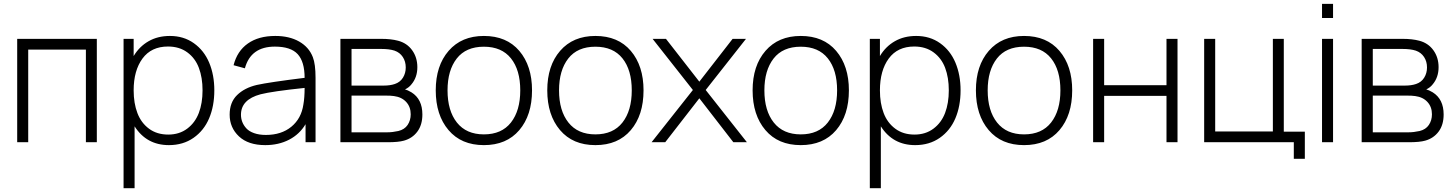

<svg xmlns="http://www.w3.org/2000/svg" viewBox="-20 -743 7591 1003"><path d="M69.8 0V-540H485.8V0H428.7V-483.9H127.4V0Z M862.3 15.1Q745.6 15.1 683.1 -83V240.2H625.5V-540H678.2V-450.2Q708 -500 756.1 -527.6Q804.2 -555.2 867.7 -555.2Q939.5 -555.2 992.7 -517.3Q1045.9 -479.5 1072.8 -415.5Q1099.6 -351.6 1099.6 -271Q1099.6 -189 1072.5 -125Q1045.4 -61 991 -22.9Q936.5 15.1 862.3 15.1ZM678.2 -271Q678.2 -203.6 697.8 -152.3Q717.3 -101.1 758.5 -70.6Q799.8 -40 858.9 -40Q916.5 -40 957.8 -70.8Q999 -101.6 1018.6 -152.8Q1038.1 -204.1 1038.1 -271Q1038.1 -337.4 1019 -388.2Q1000 -439 958.5 -469.5Q917 -500 857.4 -500Q770.5 -500 724.4 -437.3Q678.2 -374.5 678.2 -271Z M1365.7 15.1Q1276.9 15.1 1228.3 -30.5Q1179.7 -76.2 1179.7 -144Q1179.7 -208.5 1218.5 -246.3Q1257.3 -284.2 1321.8 -299.3Q1386.2 -313.5 1571.3 -336.4Q1571.3 -420.4 1535.2 -460Q1499 -499.5 1416 -499.5Q1290 -499.5 1259.3 -386.2L1200.2 -402.3Q1218.8 -476.1 1274.7 -515.6Q1330.6 -555.2 1418 -555.2Q1491.7 -555.2 1543 -525.9Q1594.2 -496.6 1614.3 -444.3Q1628.4 -408.2 1628.4 -336.4V0H1576.2V-94.2Q1544.9 -41.5 1490.2 -13.2Q1435.5 15.1 1365.7 15.1ZM1238.8 -143.6Q1238.8 -124 1245.6 -106.2Q1252.4 -88.4 1266.8 -72.5Q1281.2 -56.6 1307.6 -47.4Q1334 -38.1 1368.7 -38.1Q1450.2 -38.1 1502.2 -81.1Q1554.2 -124 1564.9 -197.3Q1571.3 -232.4 1571.3 -283.7Q1402.8 -266.1 1341.3 -250.5Q1238.8 -223.1 1238.8 -143.6Z M1758.3 0V-540H1973.1Q2022 -540 2059.1 -530.3Q2106 -518.1 2133.1 -480.5Q2160.2 -442.9 2160.2 -392.1Q2160.2 -338.4 2128.9 -301.8Q2116.2 -285.6 2095.7 -275.9Q2108.9 -272.9 2129.4 -260.7Q2186.5 -225.1 2186.5 -145Q2186.5 -90.8 2160.4 -55.7Q2134.3 -20.5 2090.3 -8.3Q2061.5 0 2004.9 0ZM1816.4 -51.8H2003.4Q2030.3 -51.8 2061 -58.6Q2093.3 -66.4 2109.4 -90.3Q2125.5 -114.3 2125.5 -146Q2125.5 -184.6 2102.1 -210.2Q2078.6 -235.8 2038.1 -241.2Q2022.5 -243.7 1989.7 -243.7H1816.4ZM1816.4 -295.9H1984.4Q2018.1 -295.9 2042.5 -304.2Q2070.3 -313.5 2085 -337.2Q2099.6 -360.8 2099.6 -390.6Q2099.6 -421.9 2084.2 -445.3Q2068.8 -468.8 2041 -478.5Q2014.2 -487.3 1972.2 -487.3H1816.4Z M2507.8 -555.2Q2626.5 -555.2 2692.9 -477.1Q2759.3 -398.9 2759.3 -271Q2759.3 -141.1 2692.6 -63Q2626 15.1 2507.8 15.1Q2389.6 15.1 2323 -63.5Q2256.3 -142.1 2256.3 -271Q2256.3 -399.9 2323.7 -477.5Q2391.1 -555.2 2507.8 -555.2ZM2317.9 -271Q2317.9 -164.6 2366.9 -102.8Q2416 -41 2507.8 -41Q2600.6 -41 2649.2 -103Q2697.8 -165 2697.8 -271Q2697.8 -377.4 2649.2 -438.2Q2600.6 -499 2507.8 -499Q2414.1 -499 2366 -437.3Q2317.9 -375.5 2317.9 -271Z M3090.3 -555.2Q3209 -555.2 3275.4 -477.1Q3341.8 -398.9 3341.8 -271Q3341.8 -141.1 3275.1 -63Q3208.5 15.1 3090.3 15.1Q2972.2 15.1 2905.5 -63.5Q2838.9 -142.1 2838.9 -271Q2838.9 -399.9 2906.2 -477.5Q2973.6 -555.2 3090.3 -555.2ZM2900.4 -271Q2900.4 -164.6 2949.5 -102.8Q2998.5 -41 3090.3 -41Q3183.1 -41 3231.7 -103Q3280.3 -165 3280.3 -271Q3280.3 -377.4 3231.7 -438.2Q3183.1 -499 3090.3 -499Q2996.6 -499 2948.5 -437.3Q2900.4 -375.5 2900.4 -271Z M3383.8 0 3599.6 -272.9 3389.2 -540H3459L3633.3 -316.4L3807.1 -540H3877L3666.5 -272.9L3881.8 0H3811L3633.3 -229.5L3455.1 0Z M4163.1 -555.2Q4281.7 -555.2 4348.1 -477.1Q4414.6 -398.9 4414.6 -271Q4414.6 -141.1 4347.9 -63Q4281.2 15.1 4163.1 15.1Q4044.9 15.1 3978.3 -63.5Q3911.6 -142.1 3911.6 -271Q3911.6 -399.9 3979 -477.5Q4046.4 -555.2 4163.1 -555.2ZM3973.1 -271Q3973.1 -164.6 4022.2 -102.8Q4071.3 -41 4163.1 -41Q4255.9 -41 4304.4 -103Q4353 -165 4353 -271Q4353 -377.4 4304.4 -438.2Q4255.9 -499 4163.1 -499Q4069.3 -499 4021.2 -437.3Q3973.1 -375.5 3973.1 -271Z M4760.7 15.1Q4644 15.1 4581.5 -83V240.2H4523.9V-540H4576.7V-450.2Q4606.4 -500 4654.5 -527.6Q4702.6 -555.2 4766.1 -555.2Q4837.9 -555.2 4891.1 -517.3Q4944.3 -479.5 4971.2 -415.5Q4998 -351.6 4998 -271Q4998 -189 4970.9 -125Q4943.8 -61 4889.4 -22.9Q4835 15.1 4760.7 15.1ZM4576.7 -271Q4576.7 -203.6 4596.2 -152.3Q4615.7 -101.1 4657 -70.6Q4698.2 -40 4757.3 -40Q4814.9 -40 4856.2 -70.8Q4897.5 -101.6 4917 -152.8Q4936.5 -204.1 4936.5 -271Q4936.5 -337.4 4917.5 -388.2Q4898.4 -439 4856.9 -469.5Q4815.4 -500 4755.9 -500Q4668.9 -500 4622.8 -437.3Q4576.7 -374.5 4576.7 -271Z M5329.6 -555.2Q5448.2 -555.2 5514.6 -477.1Q5581.1 -398.9 5581.1 -271Q5581.1 -141.1 5514.4 -63Q5447.8 15.1 5329.6 15.1Q5211.4 15.1 5144.8 -63.5Q5078.1 -142.1 5078.1 -271Q5078.1 -399.9 5145.5 -477.5Q5212.9 -555.2 5329.6 -555.2ZM5139.6 -271Q5139.6 -164.6 5188.7 -102.8Q5237.8 -41 5329.6 -41Q5422.4 -41 5470.9 -103Q5519.5 -165 5519.5 -271Q5519.5 -377.4 5470.9 -438.2Q5422.4 -499 5329.6 -499Q5235.8 -499 5187.7 -437.3Q5139.6 -375.5 5139.6 -271Z M5690.4 0V-540H5748V-297.9H6073.7V-540H6131.3V0H6073.7V-242.2H5748V0Z M6738.8 86.4V0H6270.5V-540H6328.1V-56.2H6629.4V-540H6686.5V-55.2H6796.4V86.4Z M6886.2 -648.9V-722.7H6943.8V-648.9ZM6886.2 0V-540H6943.8V0Z M7093.3 0V-540H7308.1Q7356.9 -540 7394 -530.3Q7440.9 -518.1 7468 -480.5Q7495.1 -442.9 7495.1 -392.1Q7495.1 -338.4 7463.9 -301.8Q7451.2 -285.6 7430.7 -275.9Q7443.8 -272.9 7464.4 -260.7Q7521.5 -225.1 7521.5 -145Q7521.5 -90.8 7495.4 -55.7Q7469.2 -20.5 7425.3 -8.3Q7396.5 0 7339.8 0ZM7151.4 -51.8H7338.4Q7365.2 -51.8 7396 -58.6Q7428.2 -66.4 7444.3 -90.3Q7460.4 -114.3 7460.4 -146Q7460.4 -184.6 7437 -210.2Q7413.6 -235.8 7373 -241.2Q7357.4 -243.7 7324.7 -243.7H7151.4ZM7151.4 -295.9H7319.3Q7353 -295.9 7377.4 -304.2Q7405.3 -313.5 7419.9 -337.2Q7434.6 -360.8 7434.6 -390.6Q7434.6 -421.9 7419.2 -445.3Q7403.8 -468.8 7376 -478.5Q7349.1 -487.3 7307.1 -487.3H7151.4Z"/></svg>

Font: Manrope Light
Style: Regular
Weight: 300
Designer: Mikhail Sharanda
Foundry: Mikhail Sharanda
Version: Version 4.505;FEAKit 1.0